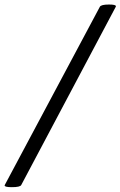

<svg xmlns="http://www.w3.org/2000/svg" viewBox="-67 -793 521 831"><path d="M434.1 -763.7 24.9 7.8Q20 17.1 -15.6 17.1Q-46.9 17.1 -46.9 9.8Q-46.9 8.8 -46.4 7.8L365.2 -763.7Q370.6 -773.4 404.8 -773.4Q434.6 -773.4 434.6 -766.1Q434.6 -764.6 434.1 -763.7Z"/></svg>

Font: Dai Banna SIL Light
Style: BoldOblique
Weight: 700
Italic angle: -11°
Designer: Victor Gaultney
Foundry: SIL International
Version: Version 2.000